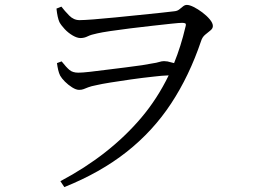

<svg xmlns="http://www.w3.org/2000/svg" viewBox="-20 -719 1040 782"><path d="M231 -469Q250 -445 263 -434Q276 -423 299 -423Q315 -423 346 -426.5Q377 -430 415.5 -435Q454 -440 492 -444.5Q530 -449 559 -453.5Q588 -458 602 -461Q617 -463 628 -466.5Q639 -470 648 -470Q662 -470 677 -465Q683 -463 689 -462Q717 -531 735 -608Q739 -621 735 -623.5Q731 -626 722 -626Q711 -626 678 -622.5Q645 -619 600.5 -614Q556 -609 511 -603.5Q466 -598 429.5 -592.5Q393 -587 376 -583Q351 -578 337 -571Q323 -564 308 -564Q294 -564 276 -574.5Q258 -585 243.5 -600.5Q229 -616 222 -629Q218 -638 215 -651.5Q212 -665 210 -684L230 -692Q243 -675 261.5 -656Q280 -637 304 -637Q321 -637 360.5 -640Q400 -643 449.5 -648Q499 -653 548.5 -658Q598 -663 636 -667Q674 -671 689 -673Q702 -674 710 -680.5Q718 -687 725.5 -693Q733 -699 741 -699Q752 -699 769 -690.5Q786 -682 804 -668.5Q822 -655 834.5 -640Q847 -625 847 -613Q847 -603 837 -595Q827 -587 815.5 -577.5Q804 -568 799 -552Q751 -410 677 -297.5Q603 -185 496 -100.5Q389 -16 242 43L226 19Q426 -87 555 -239Q621 -317 667 -412Q638 -411 606 -407Q559 -402 513.5 -395.5Q468 -389 430.5 -383Q393 -377 372 -372Q351 -368 339.5 -363.5Q328 -359 320.5 -356Q313 -353 302 -353Q290 -353 274 -363Q258 -373 244.5 -386.5Q231 -400 225 -411Q220 -421 217 -434Q214 -447 212 -462Z"/></svg>

Font: Early Summer Mincho
Style: Regular
Weight: 400
Designer: GuiWonder
Version: Version 1.002